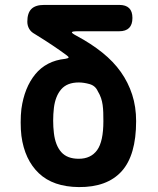

<svg xmlns="http://www.w3.org/2000/svg" viewBox="-20 -750 640 780"><path d="M292 -604Q350 -573 395.5 -536.5Q441 -500 471 -457.5Q501 -415 517 -365.5Q533 -316 533 -258Q533 -119 474 -54Q415 11 300 10Q196 9 138 -46Q80 -101 67 -198Q64 -223 64 -253Q64 -283 67 -308Q73 -351 87 -386Q101 -421 123 -448Q145 -475 175.5 -491Q206 -507 245 -511Q257 -513 258.5 -516Q260 -519 250 -526Q223 -546 191.5 -567Q160 -588 121 -612Q106 -620 98.5 -633Q91 -646 91 -662Q91 -697 107.5 -713.5Q124 -730 159 -730H465Q491 -730 504.5 -717Q518 -704 518 -677Q518 -650 504.5 -636.5Q491 -623 464 -623H297Q273 -623 272 -619Q271 -615 292 -604ZM377 -380Q367 -402 343.5 -408.5Q320 -415 300 -415Q253 -415 229 -387.5Q205 -360 199 -312Q196 -286 196 -260Q196 -234 199 -209Q205 -159 229 -132Q253 -105 300 -105Q349 -105 374.5 -140Q400 -175 400 -258Q400 -277 399.5 -293Q399 -309 397 -323.5Q395 -338 390.5 -351.5Q386 -365 377 -380Z"/></svg>

Font: Maple Mono NL
Style: Bold
Weight: 700
Monospace: yes
Designer: subframe7536
Version: Version 7.000